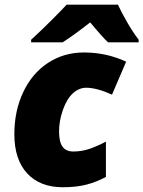

<svg xmlns="http://www.w3.org/2000/svg" viewBox="-20 -786 609 816"><path d="M247.1 9.8Q149.9 9.8 95.5 -49.1Q41 -107.9 41 -215.8Q41 -314 78.4 -393.8Q115.7 -473.6 183.3 -518.3Q251 -563 336.9 -563Q432.1 -563 516.1 -523.9L456.1 -383.8Q391.1 -413.1 346.2 -413.1Q315.9 -413.1 290 -389.6Q264.2 -366.2 247.6 -319.6Q231 -272.9 231 -228Q231 -183.6 245.6 -162.8Q260.3 -142.1 292 -142.1Q327.1 -142.1 360.1 -153.3Q393.1 -164.6 430.2 -184.1V-34.2Q391.1 -12.7 347.9 -1.5Q304.7 9.8 247.1 9.8ZM569.3 -606H439.5Q417 -626 363.3 -690.9Q294.9 -637.2 246.1 -606H112.3V-617.2Q150.9 -652.3 195.3 -696.5Q239.7 -740.7 263.2 -766.1H481.4Q494.1 -737.3 519.5 -693.1Q544.9 -648.9 569.3 -617.2Z"/></svg>

Font: Open Sans Extrabold
Style: Italic
Weight: 800
Italic angle: -12°
Foundry: Ascender Corporation
Version: Version 1.10